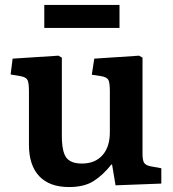

<svg xmlns="http://www.w3.org/2000/svg" viewBox="-20 -742 700 776"><path d="M259 14Q180 14 138.5 -30Q97 -74 97 -157V-372Q97 -406 91.5 -418Q86 -430 64 -434L23 -441L31 -505L216 -517L230 -509V-193Q230 -129 248 -105Q266 -81 311 -81Q364 -81 394 -114.5Q424 -148 424 -208V-373Q424 -408 418 -419Q412 -430 390 -434L351 -440L361 -505L542 -517L556 -509V-121Q556 -94 562.5 -84Q569 -74 588 -70L632 -62V0L447 7L433 -77H430Q396 -34 358 -10Q320 14 259 14ZM159 -629V-722H463V-629Z"/></svg>

Font: Literata 12pt SemiBold
Style: Regular
Weight: 600
Designer: Latin by Veronika Burian and Jose Scaglione. Greek by Irene Vlachou. Cyrillic by Vera Evstafieva.
Foundry: TypeTogether
Version: Version 3.002